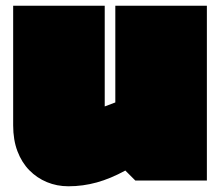

<svg xmlns="http://www.w3.org/2000/svg" viewBox="-20 -586 769 671"><path d="M453 45 418 10Q367 38 318.5 51.5Q270 65 219 65Q179 65 144 50.5Q109 36 82.5 9Q56 -18 41 -57.5Q26 -97 26 -148V-566H346V-214L383 -228V-566H703V45Z"/></svg>

Font: ChangwonDangamAsac Bold
Style: Regular
Weight: 700
Designer: Choi Chi-young, Lee Youngbeen, Kim Jungjin, Yoon Jihee, Han Dohee
Foundry: YoonDesign Inc.
Version: Version 1.010;Build 20210623